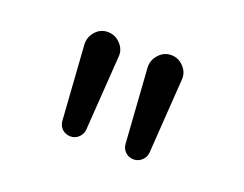

<svg xmlns="http://www.w3.org/2000/svg" viewBox="-58 -883 617 485"><g transform="rotate(20 250.0 -640.0)"><path d="M299.8 -530.3 286.1 -730.5Q285.2 -750 298.8 -765.1Q312.5 -780.3 332 -780.3Q351.6 -780.3 365.7 -765.1Q379.9 -750 377.9 -730.5L364.3 -530.3Q363.3 -517.6 354 -508.8Q344.7 -500 332 -500Q319.3 -500 310.1 -508.3Q300.8 -516.6 299.8 -530.3ZM129.9 -530.3 116.2 -730.5Q115.2 -750 128.4 -765.1Q141.6 -780.3 161.6 -780.3Q181.6 -780.3 195.8 -765.1Q210 -750 208 -730.5L194.3 -530.3Q193.4 -517.6 184.1 -508.8Q174.8 -500 162.1 -500Q149.4 -500 140.1 -508.3Q130.9 -516.6 129.9 -530.3Z"/></g></svg>

Font: Rounded-X Mgen+ 1mn regular
Style: Regular
Weight: 400
Designer: [Source Han Sans]
Ryoko NISHIZUKA  (kana & ideographs); Paul D. Hunt (Latin, Greek & Cyrillic); Wenlong ZHANG  (bopomofo
Version: Version 1.059.20150602